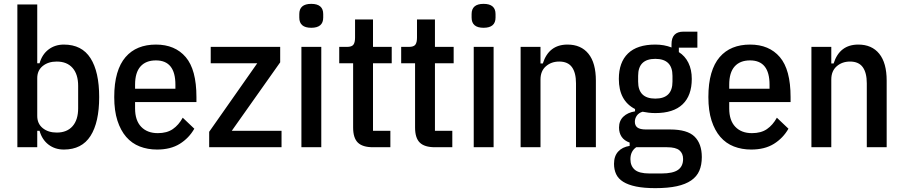

<svg xmlns="http://www.w3.org/2000/svg" viewBox="-20 -763 4680 995"><path d="M70 -740H173V-435H185Q198 -481 231.5 -506.5Q265 -532 311 -532Q404 -532 449 -461.5Q494 -391 494 -260Q494 -129 449 -58.5Q404 12 311 12Q265 12 231.5 -13.5Q198 -39 185 -85H173V0H70ZM274 -76Q327 -76 356 -109Q385 -142 385 -202V-318Q385 -378 356 -411Q327 -444 274 -444Q230 -444 201.5 -421Q173 -398 173 -358V-162Q173 -122 201.5 -99Q230 -76 274 -76Z M794 12Q745 12 704 -4Q663 -20 634 -53.5Q605 -87 588.5 -138Q572 -189 572 -260Q572 -331 587 -382.5Q602 -434 630.5 -467Q659 -500 698.5 -516Q738 -532 788 -532Q887 -532 942.5 -467Q998 -402 998 -260V-234H680V-201Q680 -139 711.5 -106Q743 -73 798 -73Q845 -73 875.5 -94Q906 -115 927 -153L987 -96Q959 -47 911.5 -17.5Q864 12 794 12ZM788 -450Q736 -450 708 -418.5Q680 -387 680 -324V-303H889V-324Q889 -450 788 -450Z M1064 0V-80L1313 -435H1072V-520H1432V-440L1181 -85H1439V0Z M1593 -619Q1531 -619 1531 -672V-690Q1531 -743 1593 -743Q1655 -743 1655 -690V-672Q1655 -619 1593 -619ZM1542 -520H1645V0H1542Z M1913 0Q1859 0 1834.5 -24Q1810 -48 1810 -102V-435H1738V-520H1778Q1803 -520 1811.5 -531.5Q1820 -543 1820 -568V-662H1913V-520H2010V-435H1913V-85H2003V0Z M2234 0Q2180 0 2155.5 -24Q2131 -48 2131 -102V-435H2059V-520H2099Q2124 -520 2132.5 -531.5Q2141 -543 2141 -568V-662H2234V-520H2331V-435H2234V-85H2324V0Z M2486 -619Q2424 -619 2424 -672V-690Q2424 -743 2486 -743Q2548 -743 2548 -690V-672Q2548 -619 2486 -619ZM2435 -520H2538V0H2435Z M2678 0V-520H2781V-434H2793Q2824 -532 2921 -532Q2991 -532 3029.5 -484.5Q3068 -437 3068 -345V0H2965V-331Q2965 -386 2944 -415Q2923 -444 2878 -444Q2837 -444 2809 -419.5Q2781 -395 2781 -351V0Z M3617 51Q3617 92 3604 122Q3591 152 3562 172Q3533 192 3487.5 202Q3442 212 3376 212Q3317 212 3276 203.5Q3235 195 3209.5 179Q3184 163 3173 139.5Q3162 116 3162 86Q3162 46 3183.5 22.5Q3205 -1 3243 -7V-24Q3215 -34 3201.5 -54Q3188 -74 3188 -102Q3188 -137 3210.5 -158.5Q3233 -180 3271 -186V-198Q3187 -241 3187 -354Q3187 -440 3234.5 -486Q3282 -532 3376 -532Q3422 -532 3460 -517V-534Q3460 -599 3522 -599H3594V-516H3498V-493Q3530 -473 3547.5 -437.5Q3565 -402 3565 -354Q3565 -268 3517.5 -222.5Q3470 -177 3376 -177Q3358 -177 3341.5 -179Q3325 -181 3310 -184Q3290 -178 3280 -163.5Q3270 -149 3270 -132Q3270 -112 3283.5 -102Q3297 -92 3328 -92H3453Q3542 -92 3579.5 -55Q3617 -18 3617 51ZM3520 61Q3520 32 3501 16Q3482 0 3437 0H3277Q3247 21 3247 62Q3247 97 3269.5 116.5Q3292 136 3346 136H3408Q3467 136 3493.5 117.5Q3520 99 3520 61ZM3376 -252Q3465 -252 3465 -340V-370Q3465 -458 3376 -458Q3287 -458 3287 -370V-340Q3287 -252 3376 -252Z M3873 12Q3824 12 3783 -4Q3742 -20 3713 -53.5Q3684 -87 3667.5 -138Q3651 -189 3651 -260Q3651 -331 3666 -382.5Q3681 -434 3709.5 -467Q3738 -500 3777.5 -516Q3817 -532 3867 -532Q3966 -532 4021.5 -467Q4077 -402 4077 -260V-234H3759V-201Q3759 -139 3790.5 -106Q3822 -73 3877 -73Q3924 -73 3954.5 -94Q3985 -115 4006 -153L4066 -96Q4038 -47 3990.5 -17.5Q3943 12 3873 12ZM3867 -450Q3815 -450 3787 -418.5Q3759 -387 3759 -324V-303H3968V-324Q3968 -450 3867 -450Z M4185 0V-520H4288V-434H4300Q4331 -532 4428 -532Q4498 -532 4536.5 -484.5Q4575 -437 4575 -345V0H4472V-331Q4472 -386 4451 -415Q4430 -444 4385 -444Q4344 -444 4316 -419.5Q4288 -395 4288 -351V0Z"/></svg>

Font: IBM Plex Sans Cond Medm
Style: Regular
Weight: 500
Width: 3
Designer: Mike Abbink, Paul van der Laan, Pieter van Rosmalen
Foundry: Bold Monday
Version: Version 1.3